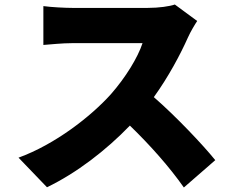

<svg xmlns="http://www.w3.org/2000/svg" viewBox="-20 -776 1040 850"><path d="M853 -683 754 -756C731 -748 684 -741 634 -741H300C271 -741 207 -744 172 -749V-577C200 -579 255 -585 300 -585H611C590 -521 536 -433 471 -359C382 -260 224 -137 62 -78L188 53C319 -10 450 -111 555 -220C645 -133 730 -37 794 54L933 -67C878 -135 758 -262 661 -346C726 -436 779 -536 812 -610C823 -635 844 -670 853 -683Z"/></svg>

Font: Noto Sans JP Black
Style: Regular
Weight: 900
Designer: Ryoko NISHIZUKA 西塚涼子 (kana, bopomofo & ideographs); Paul D. Hunt (Latin, Greek & Cyrillic); Sandoll Communications 산돌커뮤니
Foundry: Adobe
Version: Version 2.002;hotconv 1.0.116;makeotfexe 2.5.65601